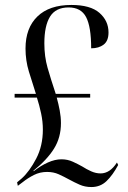

<svg xmlns="http://www.w3.org/2000/svg" viewBox="-20 -744 517 775"><path d="M349 11Q323 11 301.5 1.5Q280 -8 258 -20Q238 -31 217 -40.5Q196 -50 170 -50Q141 -50 116.5 -37.5Q92 -25 72 -9L52 6L49 -8L68 -24Q99 -52 126 -103.5Q153 -155 153 -221Q153 -253 146 -286Q139 -319 129 -350H39V-365H125Q110 -411 96.5 -455.5Q83 -500 83 -548Q83 -631 131 -677.5Q179 -724 268 -724Q345 -724 381.5 -692Q418 -660 418 -613Q418 -579 398.5 -564Q379 -549 348 -549Q348 -636 327.5 -675Q307 -714 257 -714Q205 -714 182 -677Q159 -640 159 -569Q159 -516 172 -470.5Q185 -425 205 -365H344V-350H209Q216 -325 221 -298.5Q226 -272 226 -247Q226 -189 198 -144Q170 -99 115 -55L116 -53Q144 -75 173 -88Q202 -101 228 -101Q253 -101 274.5 -91Q296 -81 312 -72Q329 -61 348 -52.5Q367 -44 386 -44Q424 -44 452 -88L457 -78Q435 -37 410 -13Q385 11 349 11Z"/></svg>

Font: Noto Serif Display Condensed
Style: Regular
Weight: 400
Width: 3
Designer: Monotype Design Team
Foundry: Monotype Imaging Inc.
Version: Version 2.009